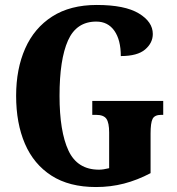

<svg xmlns="http://www.w3.org/2000/svg" viewBox="-20 -744 715 774"><path d="M367 10Q259 10 187.5 -36Q116 -82 80.5 -164.5Q45 -247 45 -358Q45 -466 81.5 -548.5Q118 -631 190.5 -677.5Q263 -724 370 -724Q483 -724 539.5 -690Q596 -656 596 -607Q596 -571 565 -544.5Q534 -518 467 -518Q467 -583 441 -620Q415 -657 368 -657Q288 -657 254 -580.5Q220 -504 220 -358Q220 -214 256 -137Q292 -60 379 -60Q396 -60 420 -66V-210Q420 -249 409 -265Q398 -281 367 -281H352V-337H638V-281H630Q603 -281 595 -264.5Q587 -248 587 -206V-46Q534 -18 480 -4Q426 10 367 10Z"/></svg>

Font: Noto Serif Armenian ExtraCondensed Black
Style: Regular
Weight: 900
Width: 2
Designer: Monotype Design Team
Foundry: Monotype Imaging Inc.
Version: Version 2.008; ttfautohint (v1.8.4.7-5d5b)